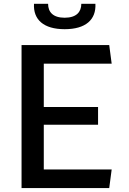

<svg xmlns="http://www.w3.org/2000/svg" viewBox="-20 -960 660 980"><path d="M90 0H537.5L550 -95H203.5V-323.5H480.5V-414H203.5V-635H550L537.5 -730H90ZM153.5 -940.5C149 -860 202.5 -811 310 -811C418 -811 471 -860 467 -940.5H395C395 -899.5 370.5 -869.5 310 -869.5C249.5 -869.5 225.5 -899.5 225.5 -940.5Z"/></svg>

Font: Monaspace Argon Medium
Style: Regular
Weight: 500
Designer: Riley Cran & the Lettermatic Team
Foundry: Lettermatic
Version: Version 1.000 (Monaspace Argon)